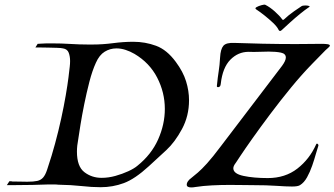

<svg xmlns="http://www.w3.org/2000/svg" viewBox="-20 -824 1465 841"><path d="M1142 -803Q1162 -793 1183.5 -774Q1205 -755 1217 -738Q1218 -737 1220 -737Q1222 -737 1223 -738Q1244 -758 1268.5 -775Q1293 -792 1301 -797Q1304 -799 1309.5 -799.5Q1315 -800 1319 -800Q1327 -800 1333 -798Q1339 -796 1334 -793Q1316 -781 1294 -763Q1272 -745 1251 -726Q1230 -707 1215 -693Q1206 -684 1201 -692Q1194 -707 1176.5 -723.5Q1159 -740 1139 -756Q1119 -772 1102 -783Q1095 -788 1104 -793Q1113 -798 1126 -801.5Q1139 -805 1142 -803ZM421 -4Q382 -4 337.5 -9Q293 -14 235 -15Q229 -16 217.5 -16Q206 -16 190 -16Q169 -15 122.5 -14Q76 -13 29 -13H10L21 -30Q21 -30 26.5 -30Q32 -30 34 -29Q54 -29 70 -28.5Q86 -28 99 -28Q127 -28 143 -31.5Q159 -35 169 -46.5Q179 -58 186.5 -81Q194 -104 206 -142Q222 -195 235.5 -250.5Q249 -306 259 -357.5Q269 -409 275 -449.5Q281 -490 283 -511Q284 -520 285.5 -532Q287 -544 287 -557Q287 -577 281 -593Q275 -609 256 -612Q248 -614 229.5 -614.5Q211 -615 191.5 -615.5Q172 -616 158 -616H135L145 -632L163 -633Q174 -634 185 -634Q196 -634 206 -634Q249 -634 288.5 -631.5Q328 -629 365 -629H386Q430 -629 475.5 -635Q521 -641 564 -641Q616 -641 663.5 -623.5Q711 -606 750 -553Q782 -510 795 -468Q808 -426 808 -385Q808 -316 777 -258.5Q746 -201 708 -166L632 -96Q571 -40 522.5 -22Q474 -4 421 -4ZM425 -45Q455 -45 485.5 -53.5Q516 -62 542 -74Q568 -86 582 -98Q643 -147 672.5 -213Q702 -279 702 -347Q702 -419 668.5 -484Q635 -549 569 -588Q550 -599 530 -605.5Q510 -612 490 -612Q462 -612 438.5 -597.5Q415 -583 400 -549Q384 -514 371.5 -465.5Q359 -417 349 -367.5Q339 -318 332.5 -277.5Q326 -237 323 -216Q317 -185 317 -160Q317 -95 349.5 -70Q382 -45 425 -45ZM818 -3Q798 -3 798 -15Q798 -23 804 -31Q810 -39 815 -42Q830 -54 846.5 -68Q863 -82 887 -108.5Q911 -135 947 -183L1215 -535Q1232 -558 1232 -572Q1232 -589 1210.5 -593.5Q1189 -598 1157 -598Q1137 -598 1114.5 -597Q1092 -596 1069 -597Q1023 -597 989 -562.5Q955 -528 947 -457Q946 -444 937.5 -442.5Q929 -441 930 -448Q934 -488 938 -512.5Q942 -537 944 -572Q946 -609 958.5 -623.5Q971 -638 1008 -636Q1058 -634 1131 -632.5Q1204 -631 1274 -631Q1306 -631 1336.5 -631.5Q1367 -632 1390 -632Q1403 -632 1414 -630.5Q1425 -629 1425 -624Q1425 -621 1418 -615Q1407 -606 1394 -592Q1381 -578 1349 -546Q1302 -498 1254.5 -440Q1207 -382 1163.5 -324Q1120 -266 1086 -218Q1052 -170 1032.5 -140.5Q1013 -111 1013 -111Q1002 -97 1002 -87Q1002 -63 1046.5 -53.5Q1091 -44 1153 -44Q1229 -44 1282.5 -85.5Q1336 -127 1365 -192Q1367 -195 1368 -195Q1371 -195 1373.5 -191.5Q1376 -188 1374 -184Q1370 -173 1363.5 -149.5Q1357 -126 1347.5 -98.5Q1338 -71 1325 -47.5Q1312 -24 1294 -13Q1285 -7 1259 -7Q1234 -7 1191 -10Q1148 -13 1089 -13Q1069 -13 1042 -13.5Q1015 -14 986 -14Q947 -14 908 -12Q869 -10 837 -5Q831 -4 826.5 -3.5Q822 -3 818 -3Z"/></svg>

Font: Kings
Style: Regular
Weight: 400
Designer: Robert E. Leuschke
Foundry: Robert E. Leuschke
Version: Version 1.010; ttfautohint (v1.8.3)